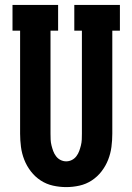

<svg xmlns="http://www.w3.org/2000/svg" viewBox="-20 -755 540 783"><path d="M250 8Q223 8 196 2Q169 -4 146 -19Q123 -34 106 -56Q89 -78 79 -103.5Q69 -129 65.5 -156Q62 -183 62 -210V-630H31V-735H217V-630H186V-210Q186 -198 186.5 -186Q187 -174 190 -162Q193 -150 197 -139Q201 -128 208.5 -118Q216 -108 227 -102.5Q238 -97 250 -97Q262 -97 273 -102.5Q284 -108 291.5 -118Q299 -128 303 -139Q307 -150 310 -162Q313 -174 313.5 -186Q314 -198 314 -210V-630H283V-735H469V-630H438V-210Q438 -183 434.5 -156Q431 -129 421 -103.5Q411 -78 394 -56Q377 -34 354 -19Q331 -4 304 2Q277 8 250 8Z"/></svg>

Font: Iosevka Slab Extrabold
Style: Regular
Weight: 800
Monospace: yes
Designer: Belleve Invis
Foundry: Belleve Invis
Version: Version 11.1.1; ttfautohint (v1.8.3)